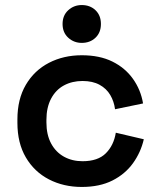

<svg xmlns="http://www.w3.org/2000/svg" viewBox="-20 -727 629 761"><path d="M304 14Q232 14 174 -16Q116 -46 82.5 -103Q49 -160 49 -240V-254Q49 -334 82.5 -391Q116 -448 174 -478Q232 -508 304 -508Q375 -508 425.5 -483Q476 -458 507 -414.5Q538 -371 547 -317L436 -294Q432 -325 417 -350.5Q402 -376 374.5 -391Q347 -406 307 -406Q266 -406 233.5 -388.5Q201 -371 182.5 -336Q164 -301 164 -252V-242Q164 -193 182.5 -158.5Q201 -124 233.5 -106Q266 -88 307 -88Q368 -88 399.5 -119.5Q431 -151 439 -201L550 -175Q538 -123 507 -80Q476 -37 425.5 -11.5Q375 14 304 14ZM304 -557Q273 -557 250.5 -577.5Q228 -598 228 -632Q228 -666 250.5 -686.5Q273 -707 304 -707Q337 -707 358.5 -686.5Q380 -666 380 -632Q380 -598 358.5 -577.5Q337 -557 304 -557Z"/></svg>

Font: Space Grotesk Light SemiBold
Style: Regular
Weight: 600
Version: Version 2.000